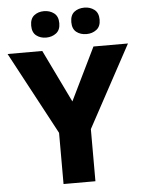

<svg xmlns="http://www.w3.org/2000/svg" viewBox="-61 -972 763 1020"><g transform="rotate(-5 321.0 -462.0)"><path d="M321 -433 458 -714H642L406 -278V0H236V-273L0 -714H185ZM138 -853Q138 -890 159.5 -907Q181 -924 212 -924Q243 -924 265.5 -907Q288 -890 288 -853Q288 -817 265.5 -800Q243 -783 212 -783Q181 -783 159.5 -800Q138 -817 138 -853ZM352 -853Q352 -890 373.5 -907Q395 -924 428 -924Q458 -924 480.5 -907Q503 -890 503 -853Q503 -817 480.5 -800Q458 -783 428 -783Q395 -783 373.5 -800Q352 -817 352 -853Z"/></g></svg>

Font: Noto Sans Sinhala ExtraBold
Style: Regular
Weight: 800
Designer: Jelle Bosma - Monotype Design Team
Foundry: Monotype Imaging Inc.
Version: Version 2.006; ttfautohint (v1.8.4.7-5d5b)